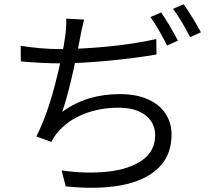

<svg xmlns="http://www.w3.org/2000/svg" viewBox="-20 -846 1017 915"><path d="M368.7 -701.4 362.9 -671.5 359 -650.8Q344.7 -573.6 320.6 -471.3Q296.5 -368.9 276 -313Q338.7 -357.3 405.9 -377.4Q473 -397.5 551.9 -397.5Q627.9 -397.5 683.5 -373.4Q739.1 -349.2 768.3 -305.2Q797.5 -261.2 797.5 -204.7Q797.5 -105.6 734.3 -44.9Q671.1 15.7 557.7 36.9Q444.2 58 293.1 42.2L273.7 -33.6Q392.6 -17.1 493.8 -28Q595 -38.9 657.2 -82.2Q719.4 -125.4 719.4 -202.6Q719.4 -260.4 673.4 -296.6Q627.4 -332.8 544.3 -332.8Q455.2 -332.8 378.8 -302.4Q302.4 -272 254.6 -215.2Q238.6 -196.5 224.4 -169.9L153.1 -195.6Q202.9 -292.8 240.9 -437.9Q278.9 -582.9 291.3 -676.9Q297.2 -722.8 295.5 -757.2L380.7 -752.8Q375.7 -732.2 368.7 -701.4ZM263.1 -612.1Q366.8 -612.1 492.1 -624Q617.4 -636 724.7 -659.8L725.8 -586.3Q618.2 -567.9 490.5 -556Q362.8 -544.1 264 -544.1Q181.3 -544.1 79.2 -553.5L78.6 -627.9Q118.5 -621 169.7 -616.5Q220.8 -612.1 263.1 -612.1ZM827.9 -652.2 776 -629 768.2 -644.7Q752.6 -674.9 733 -708.8Q713.4 -742.7 696.5 -764.8L748 -786.6Q766.5 -760.4 789.4 -721.4Q812.3 -682.5 827.9 -652.2ZM937.4 -692.1 885.9 -668.9Q843.6 -752.9 804.4 -803.7L855.3 -825.6Q874.8 -798.6 898.9 -759Q923.1 -719.5 937.4 -692.1Z"/></svg>

Font: Min Sans VF VF
Style: Regular
Weight: 400
Designer: Jinseong-Kim, NotoSansCJK, Nunito
Foundry: Jinseong-Kim
Version: Version 1.420;Glyphs 3.1.2 (3151)